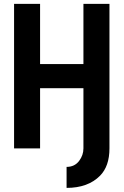

<svg xmlns="http://www.w3.org/2000/svg" viewBox="-20 -752 626 973"><path d="M51.3 0V-732.4H183.1V-427.2H402.8V-732.4H534.7V0Q534.7 90.3 486.8 138.7Q425.8 200.2 317.4 200.2V93.8Q358.4 93.8 381.3 63Q402.8 34.2 402.8 0V-305.2H183.1V0Z"/></svg>

Font: Consola Mono
Style: Bold
Weight: 700
Monospace: yes
Designer: Wojciech Kalinowski "wmk69" (wmk69@o2.pl)
Foundry: Wojciech Kalinowski "wmk69" (wmk69@o2.pl)
Version: Version 2.1.0